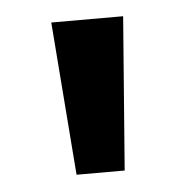

<svg xmlns="http://www.w3.org/2000/svg" viewBox="-32 -746 316 322"><g transform="rotate(-5 125.5 -585.0)"><path d="M186 -714 166 -456H85L65 -714Z"/></g></svg>

Font: Noto Sans SemiBold
Style: Regular
Weight: 600
Designer: Monotype Design Team
Foundry: Monotype Imaging Inc.
Version: Version 2.007